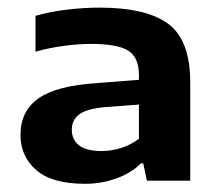

<svg xmlns="http://www.w3.org/2000/svg" viewBox="-20 -768 560 492"><path d="M198 -297Q113.5 -297 73 -332Q32.5 -367 32.5 -422.5Q32.5 -483.5 78.8 -516Q125 -548.5 227.5 -555L336 -563.5V-576.5Q336 -620.5 308.8 -638Q281.5 -655.5 213 -655.5Q181.5 -655.5 143.8 -650.5Q106 -645.5 71 -635.5V-727.5Q110 -738.5 153.2 -743.5Q196.5 -748.5 234.5 -748.5Q355 -748.5 411.2 -706.8Q467.5 -665 467.5 -557V-305H356.5L347 -349.5H341Q316.5 -324.5 278.2 -310.8Q240 -297 198 -297ZM164 -435.5Q164 -410.5 182.2 -395.8Q200.5 -381 240.5 -381Q265.5 -381 290.2 -388.8Q315 -396.5 336 -412.5V-500L248.5 -493.5Q201.5 -489 182.8 -474.8Q164 -460.5 164 -435.5Z"/></svg>

Font: Encode Sans Exp SmBold
Style: Regular
Weight: 600
Width: 7
Designer: Multiple Designers
Foundry: Impallari Type
Version: Version 3.002; ttfautohint (v1.8.3) -l 8 -r 50 -G 200 -x 14 